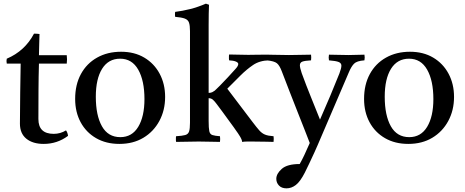

<svg xmlns="http://www.w3.org/2000/svg" viewBox="-20 -775 2543 1050"><path d="M219 12Q159 12 124 -16.5Q89 -45 89 -99Q89 -187 90.5 -269Q92 -351 93 -427H17Q14 -442 17 -454Q116 -496 166 -591Q174 -591 182 -590.5Q190 -590 196 -589Q195 -563 194.5 -534Q194 -505 193 -473H345Q348 -451 345 -427H193Q191 -357 190.5 -279.5Q190 -202 190 -124Q190 -43 274 -43Q310 -43 341 -62Q350 -50 352 -32Q293 12 219 12Z M633 12Q560 12 505.5 -19.5Q451 -51 421 -106.5Q391 -162 391 -234Q391 -312 422.5 -370Q454 -428 511 -460Q568 -492 642 -492Q715 -492 769 -460Q823 -428 853 -372Q883 -316 883 -245Q883 -172 851.5 -113.5Q820 -55 764 -21.5Q708 12 633 12ZM504 -246Q504 -144 537.5 -84.5Q571 -25 638 -25Q702 -25 736 -81.5Q770 -138 770 -233Q770 -334 736 -394Q702 -454 637 -454Q573 -454 538.5 -399Q504 -344 504 -246Z M943 1Q942 -3 942 -7Q942 -11 942 -15Q942 -19 942 -22.5Q942 -26 943 -30Q977 -32 993 -36.5Q1009 -41 1014 -56Q1019 -71 1019 -104V-605Q1019 -636 1013.5 -651.5Q1008 -667 990.5 -673.5Q973 -680 938 -683Q937 -687 937 -690Q937 -693 937 -696Q937 -700 937 -703Q937 -706 938 -710Q978 -715 1020 -725.5Q1062 -736 1106 -755L1123 -749Q1122 -727 1121.5 -699Q1121 -671 1121 -638V-267Q1133 -267 1141 -271Q1149 -275 1154 -279Q1156 -281 1162 -286.5Q1168 -292 1183 -307Q1198 -322 1226 -352Q1252 -381 1267.5 -397.5Q1283 -414 1283 -425Q1283 -433 1269.5 -438.5Q1256 -444 1233 -445Q1232 -449 1232 -453Q1232 -457 1232 -461Q1232 -465 1232 -469Q1232 -473 1233 -477Q1253 -477 1283.5 -476Q1314 -475 1338 -475Q1350 -475 1372.5 -475.5Q1395 -476 1418 -476Q1441 -476 1452 -476Q1453 -472 1453.5 -468Q1454 -464 1454 -460Q1454 -456 1453.5 -452.5Q1453 -449 1452 -445Q1400 -444 1364 -419.5Q1328 -395 1295 -362L1223 -290L1361 -108Q1383 -79 1397.5 -62.5Q1412 -46 1429 -39Q1446 -32 1476 -30Q1478 -16 1476 1Q1463 1 1437.5 0Q1412 -1 1358 -1Q1350 -1 1334 -1Q1318 -1 1304 1Q1304 -10 1292 -29.5Q1280 -49 1273 -58Q1270 -63 1258 -79.5Q1246 -96 1229.5 -118.5Q1213 -141 1196 -164.5Q1179 -188 1165 -206Q1154 -221 1144.5 -229.5Q1135 -238 1121 -238V-114Q1121 -75 1124.5 -58Q1128 -41 1141.5 -36.5Q1155 -32 1183 -30Q1185 -15 1183 1Q1157 1 1128.5 0Q1100 -1 1067 -1Q1035 -1 1004 0Q973 1 943 1Z M1547 255Q1520 255 1505.5 239.5Q1491 224 1491 203Q1491 175 1521 148.5Q1551 122 1619 122Q1632 99 1644.5 72.5Q1657 46 1674 7Q1663 -21 1646 -65Q1629 -109 1607.5 -162.5Q1586 -216 1564 -273.5Q1542 -331 1521 -385Q1509 -417 1494.5 -429Q1480 -441 1439 -445Q1436 -459 1439 -476Q1468 -476 1498 -475Q1528 -474 1560 -474Q1589 -474 1623 -475Q1657 -476 1681 -476Q1683 -461 1681 -445Q1647 -443 1633.5 -438Q1620 -433 1620 -418Q1620 -404 1630 -375Q1656 -304 1680.5 -244Q1705 -184 1730 -121Q1762 -194 1786.5 -252Q1811 -310 1836 -373Q1847 -402 1847 -416Q1847 -430 1832 -436Q1817 -442 1779 -445Q1776 -461 1779 -476Q1804 -476 1830.5 -475Q1857 -474 1887 -474Q1907 -474 1930.5 -475Q1954 -476 1973 -476Q1976 -461 1973 -445Q1931 -442 1916 -426.5Q1901 -411 1888 -380L1717 19Q1712 31 1699 59.5Q1686 88 1671.5 118.5Q1657 149 1647 169Q1622 218 1598 236.5Q1574 255 1547 255Z M2213 12Q2140 12 2085.5 -19.5Q2031 -51 2001 -106.5Q1971 -162 1971 -234Q1971 -312 2002.5 -370Q2034 -428 2091 -460Q2148 -492 2222 -492Q2295 -492 2349 -460Q2403 -428 2433 -372Q2463 -316 2463 -245Q2463 -172 2431.5 -113.5Q2400 -55 2344 -21.5Q2288 12 2213 12ZM2084 -246Q2084 -144 2117.5 -84.5Q2151 -25 2218 -25Q2282 -25 2316 -81.5Q2350 -138 2350 -233Q2350 -334 2316 -394Q2282 -454 2217 -454Q2153 -454 2118.5 -399Q2084 -344 2084 -246Z"/></svg>

Font: Castoro
Style: Regular
Weight: 400
Designer: John Hudson
Foundry: Tiro Typeworks Ltd.
Version: Version 2.04